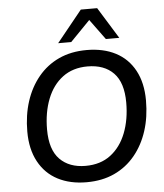

<svg xmlns="http://www.w3.org/2000/svg" viewBox="-61 -992 898 1054"><g transform="rotate(-5 387.5 -464.5)"><path d="M374 9Q283 9 215.5 -26Q148 -61 110.5 -130Q73 -199 73 -296Q73 -386 97.5 -462Q122 -538 169 -595Q216 -652 283 -683Q350 -714 436 -714Q528 -714 595.5 -679Q663 -644 700 -575.5Q737 -507 737 -410Q737 -319 712.5 -243Q688 -167 641 -110Q594 -53 527 -22Q460 9 374 9ZM376 -81Q458 -81 514 -123.5Q570 -166 599 -240Q628 -314 628 -408Q628 -518 576.5 -571Q525 -624 433 -624Q352 -624 296 -582Q240 -540 211 -466Q182 -392 182 -298Q182 -187 234 -134Q286 -81 376 -81ZM284 -765 424 -938H514L621 -765H547L465 -877L356 -765Z"/></g></svg>

Font: Nunito Sans 12pt ExtraLight 12pt SemiBold
Style: Italic
Weight: 600
Italic angle: -9°
Version: Version 3.101;gftools[0.9.27]